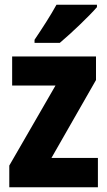

<svg xmlns="http://www.w3.org/2000/svg" viewBox="-20 -786 451 806"><path d="M387 -756V-766H217C193 -722 158 -668 125 -619V-606H231C281 -648 356 -720 387 -756ZM391 0V-123H196L383 -450V-549H31V-427H213L19 -91V0Z"/></svg>

Font: Noto Sans Gurmukhi Condensed ExtraBold
Style: Regular
Weight: 800
Width: 3
Designer: Jelle Bosma - Monotype Design Team
Foundry: Monotype Imaging Inc.
Version: Version 2.004